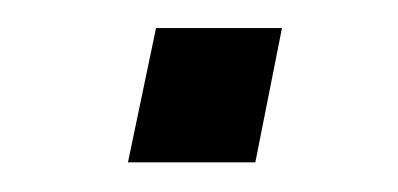

<svg xmlns="http://www.w3.org/2000/svg" viewBox="-20 -336 278 134"><path d="M88.9 -316.4H176.8L158.2 -222.7H69.3Z"/></svg>

Font: Dinish
Style: Italic
Weight: 400
Italic angle: -12°
Designer: Bert Driehuis
Foundry: Playbeing
Version: Version 3.002; git-62d0f29-release